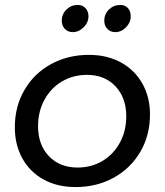

<svg xmlns="http://www.w3.org/2000/svg" viewBox="-20 -754 667 777"><path d="M587 -291Q587 -206 547.5 -139Q508 -72 439.5 -34.5Q371 3 286 3Q212 3 156.5 -27.5Q101 -58 70.5 -113Q40 -168 40 -239Q40 -323 79 -390Q118 -457 186.5 -494.5Q255 -532 340 -532Q413 -532 469 -501.5Q525 -471 556 -416Q587 -361 587 -291ZM134 -243Q134 -168 178 -122Q222 -76 294 -76Q350 -76 394.5 -102.5Q439 -129 465 -176.5Q491 -224 491 -284Q491 -358 447.5 -404.5Q404 -451 332 -451Q276 -451 231 -424.5Q186 -398 160 -350.5Q134 -303 134 -243ZM338 -688Q338 -663 318.5 -643.5Q299 -624 274 -624Q255 -624 242.5 -637Q230 -650 230 -670Q230 -697 249 -715.5Q268 -734 295 -734Q314 -734 326 -721Q338 -708 338 -688ZM509 -688Q509 -663 490 -643.5Q471 -624 446 -624Q427 -624 414.5 -637Q402 -650 402 -670Q402 -697 421 -715.5Q440 -734 467 -734Q486 -734 497.5 -721.5Q509 -709 509 -688Z"/></svg>

Font: Gontserrat
Style: Italic
Weight: 400
Italic angle: -11.3°
Designer: Julieta Ulanovsky
Foundry: Julieta Ulanovsky
Version: Version 6.001